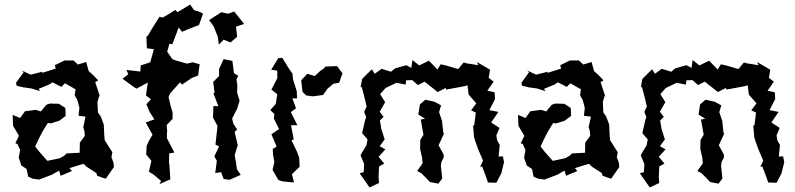

<svg xmlns="http://www.w3.org/2000/svg" viewBox="-20 -787 3522 851"><path d="M364 -48 407 -20 411 -8 433 0 449 5 485 -47 483 -66 474 -90 478 -112 444 -166 442 -190 440 -235 427 -270 414 -289 412 -336 420 -363 424 -356 402 -423 415 -431 393 -454 373 -472 362 -512 325 -501 306 -519H266L223 -498L227 -483L167 -464V-469L116 -456L76 -475L85 -467L51 -420L54 -407L83 -400L119 -395L158 -383L151 -393L197 -412L213 -422L252 -402L268 -418L315 -391L311 -365L323 -343L332 -309L328 -274L359 -270L349 -223L354 -207L356 -185L334 -155L333 -110L275 -107L265 -97L246 -86L190 -74L152 -117L136 -138L155 -178L169 -205L192 -242L205 -240L243 -252L271 -273L270 -303L269 -309L241 -327L201 -328L186 -323L161 -293L139 -300L91 -294L69 -264L36 -278L38 -229L64 -185L48 -152L57 -149L69 -123L63 -88L75 -53L98 -38L105 -4L125 5L153 9L211 -13L242 -31L249 -8L299 -29L288 -42L350 -61Z M961 -733 907 -698 927 -670 945 -625 950 -589 971 -611 1002 -599 1031 -624 1026 -669 1062 -681 1018 -736 991 -726ZM523 -438 571 -403 585 -394 635 -421 627 -364 649 -347 629 -325 642 -293 664 -258 626 -244 656 -190 639 -161 630 -141 628 -102 651 -74 640 -26 661 -13 694 15 687 29 735 8 731 -55 729 -67 730 -107 753 -111 720 -174V-200L721 -204L719 -233L745 -260V-289L737 -315L727 -357L734 -373L778 -422L787 -412L831 -442L858 -452L865 -502L834 -511L809 -505L759 -519L744 -525L721 -558L731 -593L744 -591L772 -665L787 -646L808 -655L862 -676L880 -727L861 -736L840 -742L823 -767L767 -733L757 -743L732 -727L701 -709L687 -713L653 -659L635 -628L629 -626L631 -573L662 -569L646 -511L604 -497L602 -470L540 -477L549 -458ZM924 -266 944 -229 943 -219 935 -146 951 -138 930 -94 941 -74 934 -20 960 -24 971 6 997 10 1047 -12 1030 -37 1026 -67 1020 -99 1031 -135 1034 -142 1020 -202 1031 -213 1014 -239 1009 -262 1031 -305 1042 -341 1031 -376 1032 -408 1028 -436 1036 -451 1017 -463 1010 -517 971 -525 951 -481V-450L925 -424L931 -376L926 -373L948 -316L926 -317Z M1315 -431 1321 -380 1337 -364 1366 -360 1412 -366 1432 -394 1458 -416 1483 -420 1498 -462 1474 -494 1422 -492 1415 -483 1401 -474 1375 -450 1342 -460ZM1178 -299 1196 -282 1194 -261 1217 -215 1183 -192 1206 -137 1189 -127 1190 -102 1196 -69 1188 -34 1214 11 1233 17 1283 22 1274 -15 1309 -49H1308L1306 -88L1297 -113L1272 -165L1282 -169L1270 -232H1298L1269 -290L1292 -307L1276 -351H1297L1295 -384L1279 -434L1276 -461L1260 -484L1231 -531L1213 -529L1182 -478L1209 -474V-440L1183 -390L1209 -369L1202 -326ZM1366 -360 1374 -359Z M2039 -405 2052 -409 2057 -368 2091 -329 2068 -298 2089 -288 2082 -233 2077 -230 2081 -178 2086 -163 2099 -126 2121 -75 2108 -47 2117 -49 2134 -4 2143 22 2180 23 2202 -19 2214 -68 2209 -94 2190 -93 2195 -144 2183 -166 2180 -187 2194 -220 2157 -244 2189 -291 2149 -299 2174 -348 2172 -378 2140 -385 2168 -425 2146 -442 2152 -478 2094 -512 2100 -498 2050 -506 2035 -510 2011 -481 1952 -498 1933 -502 1919 -479 1881 -518 1838 -497 1808 -521 1803 -486 1781 -498 1731 -484 1713 -469 1671 -482 1641 -460 1628 -480 1585 -437 1578 -398 1583 -403 1595 -357 1605 -315 1594 -291 1603 -268 1598 -254 1585 -197 1609 -169 1604 -143 1586 -113 1578 -99 1594 -60 1592 -24 1574 -19 1618 44 1660 24 1658 -1 1660 -49 1683 -62 1658 -92 1688 -125 1663 -139 1685 -169 1670 -216 1664 -253 1680 -269 1663 -292 1687 -334 1665 -370 1689 -397 1737 -420 1778 -412 1780 -431 1807 -432 1832 -410 1862 -425 1920 -379 1955 -397 1958 -390ZM1829 -29 1848 -19 1886 20 1923 27 1940 4 1934 -52 1936 -68 1947 -90 1946 -103 1924 -143 1948 -195 1945 -198 1939 -252 1926 -290 1935 -320 1906 -336 1865 -345 1841 -324 1834 -279 1864 -261 1845 -257 1857 -189 1854 -185 1843 -167 1842 -127 1851 -87 1853 -63Z M2604 -48 2647 -20 2651 -8 2673 0 2689 5 2725 -47 2723 -66 2714 -90 2718 -112 2684 -166 2682 -190 2680 -235 2667 -270 2654 -289 2652 -336 2660 -363 2664 -356 2642 -423 2655 -431 2633 -454 2613 -472 2602 -512 2565 -501 2546 -519H2506L2463 -498L2467 -483L2407 -464V-469L2356 -456L2316 -475L2325 -467L2291 -420L2294 -407L2323 -400L2359 -395L2398 -383L2391 -393L2437 -412L2453 -422L2492 -402L2508 -418L2555 -391L2551 -365L2563 -343L2572 -309L2568 -274L2599 -270L2589 -223L2594 -207L2596 -185L2574 -155L2573 -110L2515 -107L2505 -97L2486 -86L2430 -74L2392 -117L2376 -138L2395 -178L2409 -205L2432 -242L2445 -240L2483 -252L2511 -273L2510 -303L2509 -309L2481 -327L2441 -328L2426 -323L2401 -293L2379 -300L2331 -294L2309 -264L2276 -278L2278 -229L2304 -185L2288 -152L2297 -149L2309 -123L2303 -88L2315 -53L2338 -38L2345 -4L2365 5L2393 9L2451 -13L2482 -31L2489 -8L2539 -29L2528 -42L2590 -61Z M3281 -405 3294 -409 3299 -368 3333 -329 3310 -298 3331 -288 3324 -233 3319 -230 3323 -178 3328 -163 3341 -126 3363 -75 3350 -47 3359 -49 3376 -4 3385 22 3422 23 3444 -19 3456 -68 3451 -94 3432 -93 3437 -144 3425 -166 3422 -187 3436 -220 3399 -244 3431 -291 3391 -299 3416 -348 3414 -378 3382 -385 3410 -425 3388 -442 3394 -478 3336 -512 3342 -498 3292 -506 3277 -510 3253 -481 3194 -498 3175 -502 3161 -479 3123 -518 3080 -497 3050 -521 3045 -486 3023 -498 2973 -484 2955 -469 2913 -482 2883 -460 2870 -480 2827 -437 2820 -398 2825 -403 2837 -357 2847 -315 2836 -291 2845 -268 2840 -254 2827 -197 2851 -169 2846 -143 2828 -113 2820 -99 2836 -60 2834 -24 2816 -19 2860 44 2902 24 2900 -1 2902 -49 2925 -62 2900 -92 2930 -125 2905 -139 2927 -169 2912 -216 2906 -253 2922 -269 2905 -292 2929 -334 2907 -370 2931 -397 2979 -420 3020 -412 3022 -431 3049 -432 3074 -410 3104 -425 3162 -379 3197 -397 3200 -390ZM3071 -29 3090 -19 3128 20 3165 27 3182 4 3176 -52 3178 -68 3189 -90 3188 -103 3166 -143 3190 -195 3187 -198 3181 -252 3168 -290 3177 -320 3148 -336 3107 -345 3083 -324 3076 -279 3106 -261 3087 -257 3099 -189 3096 -185 3085 -167 3084 -127 3093 -87 3095 -63Z"/></svg>

Font: チョークS
Style: Regular
Weight: 400
Designer: [Stick] Fontworks Inc.
Foundry: [Stick] Fontworks Inc.
Version: Version 1.200;FEAKit 1.0